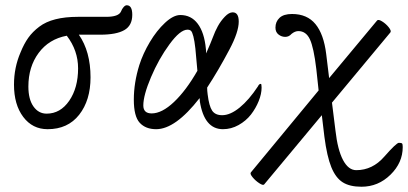

<svg xmlns="http://www.w3.org/2000/svg" viewBox="-20 -480 1551 730"><path d="M161.1 11.2Q103.5 11.2 68.4 -35.4Q33.2 -82 33.2 -158.2Q33.2 -223.1 58.1 -280.8Q71.3 -313.5 87.6 -336.4Q104 -359.4 129.2 -378.4Q154.3 -397.5 190.9 -406.7Q227.5 -416 275.9 -416H383.8Q430.7 -416 439.9 -436Q443.8 -446.3 450 -453.1Q456.1 -460 461.9 -460Q482.9 -460 482.9 -423.8Q482.9 -382.8 452.6 -365.5Q422.4 -348.1 360.8 -348.1H279.8Q324.2 -284.2 324.2 -186Q324.2 -98.6 281 -43.7Q237.8 11.2 161.1 11.2ZM87.9 -150.9Q87.9 -102.5 107.2 -75.2Q126.5 -47.9 157.2 -47.9Q209.5 -47.9 243.2 -96.9Q276.9 -146 276.9 -220.2Q276.9 -288.1 233.9 -344.2Q166 -331.5 127 -278.8Q87.9 -226.1 87.9 -150.9Z M573.7 11.2Q533.7 11.2 511.2 -13.2Q488.8 -37.6 488.8 -101.1Q488.8 -165.5 509.8 -232.9Q523.9 -276.9 549.8 -320.3Q575.7 -363.8 607.4 -393.3Q639.2 -422.9 665.5 -422.9Q707 -422.9 731.9 -389.6Q756.8 -356.4 762.7 -294.9Q763.7 -290 763.7 -276.9Q782.2 -318.8 789.6 -338.9Q797.4 -360.4 808.3 -380.4Q819.3 -400.4 835 -416.7Q850.6 -433.1 864.7 -433.1Q887.7 -433.1 887.7 -397.9Q887.7 -358.4 852.5 -292Q810.5 -212.4 767.6 -147Q767.6 -134.8 769.5 -121.1Q774.9 -76.7 786.6 -59.3Q798.3 -42 824.7 -42Q855.5 -42 891.1 -71Q926.8 -100.1 960.9 -151.9Q964.8 -161.1 971.7 -161.1Q974.6 -161.1 974.6 -147Q974.6 -123 963.6 -95.7Q952.6 -68.4 934.1 -44.4Q915.5 -20.5 887.2 -4.6Q858.9 11.2 827.6 11.2Q756.3 11.2 739.7 -95.2Q739.7 -103 738.8 -106.9Q647 11.2 573.7 11.2ZM524.9 -79.1Q524.9 -48.8 556.6 -48.8Q595.7 -48.8 641.6 -92.3Q687.5 -135.7 730.5 -210.9Q726.1 -265.6 722.9 -294.9Q719.7 -324.2 715.3 -341.3Q710.9 -358.4 706.1 -362.8Q701.2 -367.2 692.9 -367.2Q665 -367.2 624.3 -311.5Q583.5 -255.9 554.2 -186.8Q524.9 -117.7 524.9 -79.1Z M984.4 221.2Q980.5 226.1 966.1 216.8Q951.7 207.5 940.7 194.3Q929.7 181.2 933.6 175.8L1191.4 -136.2L1182.6 -217.8Q1172.9 -299.3 1158.2 -330.6Q1143.6 -361.8 1114.3 -361.8Q1101.6 -361.8 1088.4 -351.1Q1078.6 -339.8 1064.5 -339.8Q1050.3 -339.8 1038.8 -348.9Q1027.3 -357.9 1027.3 -375Q1027.3 -397.5 1042.7 -412.1Q1058.1 -426.8 1090.3 -426.8Q1147.9 -426.8 1179.4 -388.4Q1210.9 -350.1 1220.2 -274.9L1231.4 -183.1L1413.6 -401.9Q1418 -407.7 1432.4 -398.9Q1446.8 -390.1 1457.8 -376.5Q1468.8 -362.8 1464.4 -356.9L1242.2 -89.8L1255.4 16.1Q1263.7 89.8 1284.2 128.4Q1304.7 167 1334.5 167Q1396.5 167 1441.4 115.2Q1487.3 63 1496.6 63Q1506.3 63 1508.8 65.7Q1511.2 68.4 1511.2 79.1Q1511.2 138.7 1464.6 184.3Q1418 230 1354.5 230Q1309.6 230 1283 213.1Q1256.3 196.3 1239.7 155.5Q1223.1 114.7 1213.4 40L1203.6 -42Z"/></svg>

Font: Junicode SmCond Light
Style: Italic
Weight: 300
Width: 4
Italic angle: -11°
Designer: Peter S. Baker
Version: Version 2.206